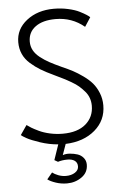

<svg xmlns="http://www.w3.org/2000/svg" viewBox="-59 -714 631 968"><g transform="rotate(-5 256.5 -230.5)"><path d="M250.5 -672Q288.5 -672 323 -664.2Q357.5 -656.5 379.2 -645.5Q401 -634.5 413.2 -626.5Q425.5 -618.5 430 -613.5L400 -567.5Q338 -619.5 254.5 -619.5Q189.5 -619.5 152.5 -592.2Q115.5 -565 115.5 -517Q115.5 -493.5 126.2 -473.5Q137 -453.5 159 -436.2Q181 -419 205 -406Q229 -393 265 -376.5Q297 -362.5 319.8 -350.5Q342.5 -338.5 370.2 -318.8Q398 -299 415.5 -278.5Q433 -258 445 -228.5Q457 -199 457 -165.5Q457 -89.5 399.8 -40.5Q342.5 8.5 251 12L231.5 67Q248 61 268.2 62.8Q288.5 64.5 306.2 70.2Q324 76 336 90.5Q348 105 348 125Q348 165 315.2 188Q282.5 211 241 211Q211.5 211 184.5 202Q157.5 193 143 182L170 149.5Q181 158.5 200 165.8Q219 173 238.5 173Q266 173 284.5 161Q303 149 303 130Q303 111 289.5 101.2Q276 91.5 253 91.5Q225.5 91.5 204.5 98.5L187 88.5L213.5 11Q168 7.5 123 -7.5Q78 -22.5 56.5 -34.5Q35 -46.5 29.5 -52L62.5 -100Q72.5 -92.5 85.2 -84.8Q98 -77 121.5 -65.8Q145 -54.5 176.5 -47.5Q208 -40.5 241.5 -40.5Q316.5 -40.5 357.8 -76Q399 -111.5 399 -168.5Q399 -189 392.5 -207.5Q386 -226 372.2 -241.8Q358.5 -257.5 344.5 -269.8Q330.5 -282 307.2 -295.5Q284 -309 267.2 -317.2Q250.5 -325.5 223.5 -338.5Q184 -357 157.8 -372.8Q131.5 -388.5 106.8 -410.2Q82 -432 69.8 -459.2Q57.5 -486.5 57.5 -519.5Q57.5 -585.5 112.8 -628.8Q168 -672 250.5 -672Z"/></g></svg>

Font: League Spartan Light
Style: Regular
Weight: 277
Foundry: The League of Moveable Type
Version: Version 2.002